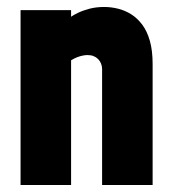

<svg xmlns="http://www.w3.org/2000/svg" viewBox="-20 -530 495 551"><path d="M273 -332V1H418V-346Q418 -385 410 -413Q402 -441 388 -459.5Q374 -478 356.5 -489Q339 -500 319 -505Q299 -510 279 -510Q256 -510 237 -505Q218 -500 204.5 -493.5Q191 -487 184 -482V-501H39V1H184V-357Q194 -363 202 -366Q210 -369 217.5 -370.5Q225 -372 231 -372Q241 -372 248.5 -369Q256 -366 261.5 -360.5Q267 -355 270 -347.5Q273 -340 273 -332Z"/></svg>

Font: Advent Pro ExtraBold
Style: Regular
Weight: 800
Designer: VivaRado, Andreas Kalpakidis
Foundry: VivaRado, Andreas Kalpakidis
Version: Version 3.000